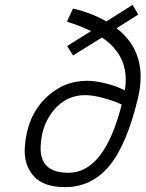

<svg xmlns="http://www.w3.org/2000/svg" viewBox="-20 -761 598 789"><path d="M329 -370C349 -370 371.3 -366.8 396 -360.5C420.7 -354.2 440.2 -348.2 454.5 -342.5C468.8 -336.8 477.3 -333 480 -331C432.7 -144.3 359.7 -51 261 -51C181.7 -51 143.7 -87.3 147 -160C149.7 -220 168.2 -270 202.5 -310C236.8 -350 279 -370 329 -370ZM399 -607C477 -554.3 508.3 -482 493 -390L470 -400C455.3 -406.7 435 -413.2 409 -419.5C383 -425.8 359.3 -429 338 -429C270.7 -429 212.5 -404 163.5 -354C114.5 -304 87.3 -238 82 -156C78.7 -108.7 90.5 -69.5 117.5 -38.5C144.5 -7.5 187.7 8 247 8C319.7 8 380.2 -20.8 428.5 -78.5C476.8 -136.2 516.3 -229.3 547 -358C576.3 -481.3 547 -577 459 -645L548 -701L525 -741L417 -673C378.3 -695.7 332.7 -713.3 280 -726L255 -672C297 -658.7 330 -645.7 354 -633L256 -572L280 -533Z"/></svg>

Font: RazerF5 Light
Style: Italic
Weight: 300
Foundry: Razer Inc.
Version: Version 2